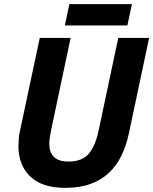

<svg xmlns="http://www.w3.org/2000/svg" viewBox="-20 -897 740 927"><path d="M69 -191Q69 -207 70.5 -226.5Q72 -246 76 -263L172 -714H321L226 -265Q218 -225 218 -204Q218 -117 310 -117Q376 -117 408 -154Q440 -191 456 -266L551 -714H700L602 -252Q590 -195 567 -147Q544 -99 507.5 -64Q471 -29 418.5 -9.5Q366 10 295 10Q183 10 126 -45Q69 -100 69 -191ZM293 -774 315 -877H617L595 -774Z"/></svg>

Font: BC Sans
Style: Bold Italic
Weight: 700
Italic angle: -12°
Designer: Monotype Design Team
Province of B.C.
Foundry: Monotype Imaging Inc.
Version: Version 2.000;GOOG;noto-source:20170915:90ef993387c0